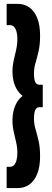

<svg xmlns="http://www.w3.org/2000/svg" viewBox="-20 -760 266 991"><path d="M14.3 101.1H30.4Q44.1 101.1 52.6 92.1Q61.1 83.1 65.3 66.6Q69.6 50.1 69.6 29.6Q69.6 1 63.3 -25.7Q57.1 -52.3 50.7 -80.4Q44.3 -108.6 44.3 -140.6Q44.3 -162.5 49.2 -185Q54.1 -207.5 65.4 -228.4Q76.8 -249.3 96.5 -265Q76.8 -280.9 65.4 -301.3Q54.1 -321.7 49.2 -344.4Q44.3 -367.1 44.3 -388.7Q44.3 -419.8 50.7 -447.5Q57.1 -475.2 63.3 -502.6Q69.6 -530.1 69.6 -558.9Q69.6 -580.4 65.3 -596.4Q61.1 -612.4 52.6 -621.4Q44.1 -630.4 30.4 -630.4H14.3V-740H73.1Q104.3 -740 130.4 -722.4Q156.5 -704.8 171.7 -668.2Q186.9 -631.6 186.9 -575Q186.9 -529.9 179.3 -496.5Q171.6 -463.1 163.5 -435.7Q155.3 -408.3 155.3 -381Q155.3 -364.4 157.6 -351.1Q159.9 -337.7 166.2 -330.2Q172.5 -322.6 183.5 -322.6H200.7V-206.7H183.5Q172.8 -206.7 166.5 -199.1Q160.2 -191.6 157.8 -178.4Q155.3 -165.2 155.3 -148.3Q155.3 -120.7 163.5 -92.9Q171.6 -65 179.3 -32.1Q186.9 0.8 186.9 45.7Q186.9 102 171.7 138.7Q156.5 175.5 130.4 193.1Q104.3 210.7 73.1 210.7H14.3Z"/></svg>

Font: Georama ExtraCondensed Thin
Style: Regular
Weight: 100
Width: 2
Designer: Jean-Baptiste Levee
Foundry: Production Type
Version: Version 1.001